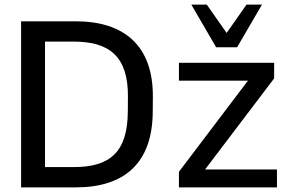

<svg xmlns="http://www.w3.org/2000/svg" viewBox="-20 -811 1219 831"><path d="M307.6 0C517.6 0 639.6 -104 641.1 -326.7L641.6 -391.6C643.1 -613.3 517.6 -718.8 307.6 -718.8H71.3V0ZM174.8 -630.9H299.8C454.6 -630.9 535.2 -565.4 533.7 -391.6L533.2 -326.7C531.7 -151.9 455.1 -87.9 299.8 -87.9H174.8ZM1178.7 0V-77.6H867.7L1166.5 -471.7V-539.1H754.4V-461.9H1053.2L754.4 -67.4V0ZM1006.3 -606.4 1113.8 -791H1046.9L960.9 -668.5L875 -791H808.1L915.5 -606.4Z"/></svg>

Font: Winston
Style: Regular
Weight: 400
Designer: Vernon Adams, Kim Jin-seong, David Berlow, Cristiano Sobral
Foundry: The Winston Project Authors
Version: Version 3.004